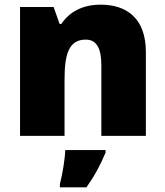

<svg xmlns="http://www.w3.org/2000/svg" viewBox="-20 -583 710 824"><path d="M412 -563C334 -563 278 -532 243 -480H236L210 -553H66V0H257V-242C257 -352 276 -413 348 -413C395 -413 415 -375 415 -302V0H606V-360C606 -502 526 -563 412 -563ZM433 72V61H260C259 99 248 165 237 207V221H351C389 167 410 126 433 72Z"/></svg>

Font: Noto Sans Gujarati Black
Style: Regular
Weight: 900
Designer: Jelle Bosma - Monotype Design Team, Universal Thirst
Foundry: Monotype Imaging Inc.
Version: Version 2.106